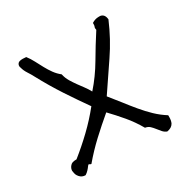

<svg xmlns="http://www.w3.org/2000/svg" viewBox="-120 -659 669 689"><g transform="rotate(-30 214.5 -314.5)"><path d="M413.1 -120.1V-112.3Q413.1 -97.7 408.2 -87.9Q400.4 -74.2 380.9 -71.3Q371.1 -75.2 364.3 -83Q357.4 -90.8 351.1 -99.1Q344.7 -107.4 337.4 -114.3Q330.1 -121.1 318.4 -123Q298.8 -157.2 274.9 -185.5Q251 -213.9 225.6 -240.2Q188.5 -209 153.3 -176.3Q118.2 -143.6 86.9 -106.4Q82 -107.4 80.1 -109.4Q79.1 -110.4 78.1 -110.4Q76.2 -110.4 73.2 -106.4Q68.4 -99.6 62.5 -93.3Q56.6 -86.9 48.8 -82Q34.2 -82 24.9 -92.8Q15.6 -103.5 15.6 -116.2Q14.6 -117.2 14.6 -118.2Q14.6 -129.9 22.5 -138.7Q29.3 -147.5 45.9 -147.5H48.8Q87.9 -178.7 123.5 -212.9Q159.2 -247.1 190.4 -286.1Q159.2 -330.1 127.4 -378.4Q95.7 -426.8 67.4 -479.5Q61.5 -491.2 52.2 -505.4Q43 -519.5 40 -532.2Q38.1 -536.1 38.1 -540Q38.1 -546.9 43 -551.8Q47.9 -556.6 62.5 -556.6Q68.4 -556.6 76.2 -555.7Q86.9 -542 95.2 -525.9Q103.5 -509.8 112.3 -493.7Q121.1 -477.5 131.3 -463.4Q141.6 -449.2 155.3 -438.5Q159.2 -420.9 167.5 -407.2Q175.8 -393.6 184.6 -381.3Q193.4 -369.1 202.6 -356.9Q211.9 -344.7 219.7 -330.1Q255.9 -371.1 284.2 -419.4Q312.5 -467.8 342.8 -514.6Q341.8 -518.6 341.8 -521.5Q341.8 -525.4 343.8 -529.3Q344.7 -532.2 344.7 -538.1V-542Q358.4 -550.8 373 -550.8H379.9Q397.5 -547.9 399.4 -525.4Q371.1 -459 332.5 -402.3Q293.9 -345.7 255.9 -289.1Q274.4 -266.6 292.5 -243.2Q310.5 -219.7 329.6 -196.8Q348.6 -173.8 369.1 -154.3Q389.6 -134.8 413.1 -120.1Z"/></g></svg>

Font: Crafty Girls
Style: Regular
Weight: 400
Designer: Crystal Kluge
Foundry: Font Diner, Inc DBA Tart Workshop
Version: Version 1.001